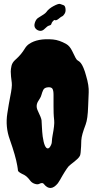

<svg xmlns="http://www.w3.org/2000/svg" viewBox="-20 -939 496 986"><path d="M128.9 -712.9Q172.9 -743.2 252 -736.3Q284.2 -733.4 320.3 -712.9Q337.9 -703.1 350.6 -677.2Q363.3 -651.4 368.2 -641.6Q373 -631.8 380.9 -627.4Q388.7 -623 395 -615.2Q401.4 -607.4 408.7 -590.3Q416 -573.2 421.9 -550.8Q437.5 -499 435.5 -463.9Q433.6 -428.7 432.6 -392.6Q430.7 -328.1 419.9 -299.8Q409.2 -271.5 403.8 -252.4Q398.4 -233.4 397.5 -217.8Q396.5 -202.1 396.5 -187.5Q394.5 -148.4 391.1 -140.6Q387.7 -132.8 379.9 -125Q372.1 -117.2 362.8 -109.9Q353.5 -102.5 344.7 -95.7Q335.9 -88.9 332 -84.5Q328.1 -80.1 322.8 -72.3Q317.4 -64.5 312 -55.7Q306.6 -46.9 302.2 -39.6Q297.9 -32.2 295.9 -28.8Q293.9 -25.4 289.1 -16.6Q284.2 -7.8 277.3 2Q239.3 48.8 205.1 5.9Q202.1 1 195.8 1Q189.5 1 181.2 5.4Q172.9 9.8 158.2 4.9Q143.6 0 135.3 -11.2Q127 -22.5 119.6 -29.3Q112.3 -36.1 105.5 -40Q98.6 -43.9 91.8 -46.9Q73.2 -56.6 72.3 -63Q71.3 -69.3 70.8 -75.2Q70.3 -81.1 68.4 -89.8Q60.5 -136.7 30.3 -222.7Q6.8 -287.1 17.6 -356.4Q25.4 -407.2 32.2 -441.4Q43 -493.2 40.5 -513.7Q38.1 -534.2 36.6 -546.4Q35.2 -558.6 35.2 -571.3Q35.2 -584 39.1 -601.1Q43 -618.2 59.1 -632.3Q75.2 -646.5 86.9 -660.6Q98.6 -674.8 107.4 -689.5Q116.2 -704.1 128.9 -712.9ZM177.7 -421.9Q161.1 -397.5 173.8 -371.1Q192.4 -333 193.4 -320.8Q194.3 -308.6 195.3 -285.6Q196.3 -262.7 199.2 -238.3Q208 -176.8 225.6 -176.8Q235.4 -176.8 244.1 -199.2Q246.1 -204.1 246.6 -215.8Q247.1 -227.5 250 -243.2Q260.7 -298.8 258.3 -320.3Q255.9 -341.8 255.4 -358.4Q254.9 -375 254.9 -392.6V-452.1Q254.9 -473.6 249.5 -482.9Q244.1 -492.2 226.1 -490.7Q208 -489.3 202.1 -477.1Q196.3 -464.8 193.4 -453.6Q190.4 -442.4 186 -435.5Q181.6 -428.7 177.7 -421.9ZM176.8 -847.7Q211.9 -868.2 218.3 -877.4Q224.6 -886.7 233.9 -894Q243.2 -901.4 253.9 -907.2Q281.2 -921.9 289.1 -918.5Q296.9 -915 305.7 -912.6Q314.5 -910.2 316.4 -894Q318.4 -877.9 311 -867.2Q303.7 -856.4 299.3 -855Q294.9 -853.5 290 -849.6Q285.2 -845.7 280.3 -841.8Q267.6 -832 261.7 -835.9Q258.8 -837.9 252 -830.6Q245.1 -823.2 243.2 -814.5Q241.2 -809.6 232.4 -807.6Q223.6 -805.7 210.4 -792Q197.3 -778.3 183.6 -780.8Q169.9 -783.2 161.6 -793.9Q153.3 -804.7 159.2 -822.8Q165 -840.8 176.8 -847.7Z"/></svg>

Font: Creepster Caps
Style: Regular
Weight: 400
Designer: Font Diner, Inc
Foundry: Font Diner, Inc
Version: Version 1.000